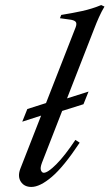

<svg xmlns="http://www.w3.org/2000/svg" viewBox="-20 -732 433 759"><path d="M204 -330 330 -370 310 -320 186 -281ZM186 -289 68 -251 88 -301 204 -338ZM104 7Q76 7 62.5 -13.5Q49 -34 60 -64L279 -624Q285 -640 278.5 -646.5Q272 -653 253 -655L217 -660L222 -673Q266 -680 305 -688.5Q344 -697 380 -712L393 -706Q381 -686 371 -663.5Q361 -641 353 -620L146 -89Q138 -68 142 -58.5Q146 -49 153 -49Q169 -49 202.5 -82.5Q236 -116 278 -179L295 -168Q232 -73 185 -33Q138 7 104 7Z"/></svg>

Font: Ibarra Real Nova Medium
Style: Italic
Weight: 500
Italic angle: -22°
Designer: Jose Maria Ribagorda & Octavio Pardo
Foundry: Octavio Pardo
Version: Version 2.000